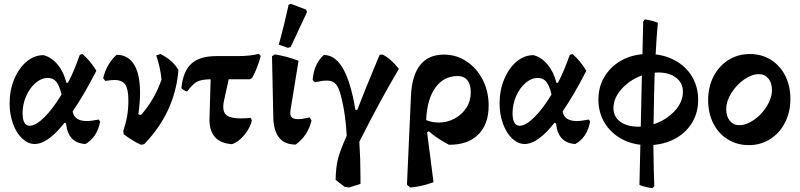

<svg xmlns="http://www.w3.org/2000/svg" viewBox="-20 -759 4248 1020"><path d="M512 -113Q496 -29 434 6Q341 1 331 -103L323 -107Q234 6 164 6Q129 6 98 -23Q67 -52 49 -102Q31 -152 31 -210Q31 -279 55.5 -338Q80 -397 121 -431.5Q162 -466 211 -466Q254 -455 286.5 -415.5Q319 -376 333 -319H341Q375 -384 404 -468L418 -472Q458 -439 492 -383Q425 -253 366 -167Q375 -116 441 -116Q465 -116 505 -124ZM307 -257Q296 -303 279.5 -324Q263 -345 234 -345Q200 -345 169 -318.5Q138 -292 119 -248.5Q100 -205 100 -158Q100 -91 138 -91Q170 -91 215.5 -136Q261 -181 307 -257Z M928 -387Q910 -163 746 7L729 10Q684 -10 637 -46L635 -63Q649 -105 655.5 -143Q662 -181 662 -227Q662 -285 645.5 -309.5Q629 -334 588 -334Q570 -334 540 -329L528 -343Q545 -417 599 -468Q660 -468 692 -416.5Q724 -365 724 -266Q724 -215 715 -152L729 -148Q801 -229 838 -336Q833 -396 810 -465L833 -472Q869 -453 891 -433Q913 -413 928 -387Z M1170 -224Q1166 -207 1166 -191Q1166 -158 1188 -144Q1210 -130 1259 -130Q1283 -130 1311 -133L1318 -120Q1310 -81 1279 -43Q1248 -5 1212 7Q1088 -2 1093 -134L1099 -338Q1049 -337 1026 -324.5Q1003 -312 975 -274H968L946 -287L944 -294Q953 -382 997.5 -421.5Q1042 -461 1130 -461H1243Q1309 -461 1355 -473L1365 -462Q1350 -401 1320 -346L1309 -338H1195Z M1432 -133 1425 -460 1439 -470Q1505 -460 1566 -436L1523 -172Q1522 -167 1522 -159Q1522 -142 1532 -134Q1542 -126 1563 -126Q1586 -126 1625 -135L1635 -119Q1617 -40 1551 9Q1493 9 1463.5 -27Q1434 -63 1432 -133ZM1461 -522Q1489 -622 1513 -733L1524 -739L1606 -708L1611 -695L1524 -509L1509 -505Z M1889 -6Q1895 84 1895 180V218L1835 237L1812 234L1763 197Q1764 131 1775 86.5Q1786 42 1822 -38Q1816 -139 1801 -208Q1791 -257 1781 -282.5Q1771 -308 1756 -319.5Q1741 -331 1716 -331Q1692 -331 1653 -322L1641 -334Q1647 -418 1700 -467Q1756 -467 1795.5 -406Q1835 -345 1860 -220L1868 -176L1878 -175Q1911 -262 1988 -447L1997 -468L2013 -469Q2058 -446 2099 -393Q2000 -226 1889 -6Z M2365 10Q2297 -26 2258 -62L2249 -56L2283 209Q2218 233 2159 237L2142 222L2163 -245Q2167 -356 2211.5 -412.5Q2256 -469 2338 -469Q2404 -469 2458.5 -433Q2513 -397 2544.5 -335Q2576 -273 2576 -198Q2576 -99 2520.5 -44Q2465 11 2365 10ZM2311 -108Q2355 -108 2394 -128.5Q2433 -149 2457 -185.5Q2481 -222 2481 -268Q2481 -310 2463 -332.5Q2445 -355 2411 -355Q2337 -355 2292.5 -292.5Q2248 -230 2244 -121Q2276 -108 2311 -108Z M3115 -113Q3099 -29 3037 6Q2944 1 2934 -103L2926 -107Q2837 6 2767 6Q2732 6 2701 -23Q2670 -52 2652 -102Q2634 -152 2634 -210Q2634 -279 2658.5 -338Q2683 -397 2724 -431.5Q2765 -466 2814 -466Q2857 -455 2889.5 -415.5Q2922 -376 2936 -319H2944Q2978 -384 3007 -468L3021 -472Q3061 -439 3095 -383Q3028 -253 2969 -167Q2978 -116 3044 -116Q3068 -116 3108 -124ZM2910 -257Q2899 -303 2882.5 -324Q2866 -345 2837 -345Q2803 -345 2772 -318.5Q2741 -292 2722 -248.5Q2703 -205 2703 -158Q2703 -91 2741 -91Q2773 -91 2818.5 -136Q2864 -181 2910 -257Z M3451 11Q3453 163 3456 230L3446 241Q3401 234 3377 223L3382 10Q3316 2 3265.5 -31Q3215 -64 3187 -115.5Q3159 -167 3159 -230Q3159 -295 3189 -347.5Q3219 -400 3272 -432.5Q3325 -465 3393 -471L3397 -645L3406 -656Q3439 -652 3475 -638Q3468 -566 3463 -470Q3529 -462 3580.5 -429.5Q3632 -397 3660.5 -345Q3689 -293 3689 -229Q3689 -163 3659 -111Q3629 -59 3575 -27Q3521 5 3451 11ZM3608 -272Q3608 -318 3572 -346Q3536 -374 3476 -374Q3464 -374 3458 -373Q3454 -243 3452 -99Q3518 -120 3563 -168Q3608 -216 3608 -272ZM3384 -86 3390 -358Q3326 -335 3282.5 -286.5Q3239 -238 3239 -185Q3239 -139 3275 -112.5Q3311 -86 3372 -86Z M3742 -227Q3742 -297 3770.5 -352.5Q3799 -408 3849.5 -440Q3900 -472 3964 -472Q4026 -472 4075 -441.5Q4124 -411 4151.5 -357Q4179 -303 4179 -233Q4179 -164 4150.5 -108Q4122 -52 4071.5 -20Q4021 12 3958 12Q3896 12 3846.5 -18.5Q3797 -49 3769.5 -103.5Q3742 -158 3742 -227ZM4081 -281Q4081 -319 4062 -342Q4043 -365 4011 -365Q3974 -365 3933 -336.5Q3892 -308 3865 -264.5Q3838 -221 3838 -179Q3838 -141 3857 -117.5Q3876 -94 3907 -94Q3945 -94 3986 -122.5Q4027 -151 4054 -195Q4081 -239 4081 -281Z"/></svg>

Font: Alegreya
Style: Bold
Weight: 700
Designer: Juan Pablo del Peral
Foundry: Huerta Tipografica
Version: Version 2.008; ttfautohint (v1.8)